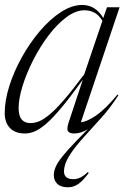

<svg xmlns="http://www.w3.org/2000/svg" viewBox="-20 -542 528 794"><path d="M470 -148.5Q434.5 -94 400 -56L329 22.5Q290.5 65 272.8 92.5Q255 120 249.8 137Q244.5 154 244.5 166Q244.5 199 284 199Q313 199 343 169.5L347 173.5Q323 205.5 303.8 219Q284.5 232.5 261 232.5Q231.5 232.5 217 218.2Q202.5 204 202.5 182Q202.5 166.5 210 148.8Q217.5 131 237.2 106Q257 81 294 42.5L343 -7.5Q314 10 287 10Q267 10 261 0.2Q255 -9.5 264.5 -37.5L322.5 -212.5Q271.5 -141.5 234.8 -97.5Q198 -53.5 171 -30.2Q144 -7 123.2 1.5Q102.5 10 83.5 10Q42.5 10 21 -12.8Q-0.5 -35.5 -0.5 -74.5Q-0.5 -126.5 18.8 -187Q38 -247.5 71 -306.5Q104 -365.5 145.5 -414.2Q187 -463 232.2 -492.2Q277.5 -521.5 320 -521.5Q375 -521.5 407 -467.5L422.5 -512H474.5L314.5 -36.5Q339.5 -38.5 377.2 -64.2Q415 -90 466 -151ZM57 -94.5Q57 -33 106 -33Q122.5 -33 140.8 -40Q159 -47 184 -67.5Q209 -88 244 -128.2Q279 -168.5 328.5 -235L403.5 -456Q388 -481 369.5 -490.2Q351 -499.5 329.5 -499.5Q293 -499.5 254.8 -471Q216.5 -442.5 181.2 -396Q146 -349.5 118 -294.8Q90 -240 73.5 -187.2Q57 -134.5 57 -94.5Z"/></svg>

Font: Newsreader 72pt Light
Style: Italic
Weight: 300
Italic angle: -17°
Designer: Hugues Gentile
Foundry: Production Type
Version: Version 1.003; ttfautohint (v1.8.3)